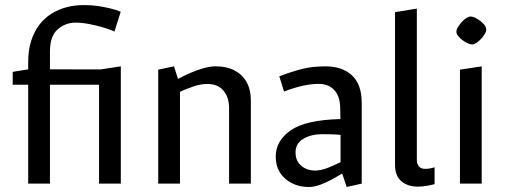

<svg xmlns="http://www.w3.org/2000/svg" viewBox="-20 -723 1989 756"><path d="M91 0V-389.3H30V-440L91 -450V-477.3Q91 -525.3 102.6 -561.7Q114.2 -598.2 134.6 -625Q155 -651.8 182.5 -669Q210 -686.2 242.5 -694.7Q275 -703.2 309.7 -702.9Q338.3 -703.2 363.8 -699.5Q389.4 -695.9 412.5 -690.3Q435.6 -684.8 455.3 -676.8L430.8 -598.9Q412.5 -607.2 386.1 -615Q359.7 -622.9 331 -628.4Q302.4 -633.9 277.2 -633.9Q237.8 -633.9 207.3 -607.6Q176.7 -581.3 176.7 -520.3V-450L377 -449.7L455.7 -461.9V0H370V-389.3H176.7V0Z M603 0V-448.7L665.1 -461.8L681 -412.2Q700.8 -423.2 727 -434.8Q753.2 -446.4 780.2 -454.1Q807.2 -461.8 829.8 -461.8Q872.3 -461.8 903.1 -445.9Q933.9 -429.9 950.8 -400Q967.7 -370.1 967.7 -329V0H882V-296.7Q882 -340.1 859.9 -366.2Q837.7 -392.4 796.9 -392.4Q770.1 -392.4 741.9 -382.7Q713.7 -373 688.7 -361.6V0Z M1196.2 13.3Q1141.1 13.3 1103.4 -19.2Q1065.7 -51.8 1065.7 -106.2Q1065.7 -169 1124.7 -209.9Q1183.6 -250.8 1320.4 -254.2Q1320.1 -266.8 1320 -279.3Q1319.8 -291.8 1319.3 -304.2Q1317.5 -346.6 1295 -369.7Q1272.5 -392.7 1234 -392.7Q1203.9 -392.7 1168.3 -384.5Q1132.7 -376.2 1098.5 -362.5L1079.7 -422.5Q1126.8 -440.5 1168.2 -451.2Q1209.7 -461.8 1261.3 -461.8Q1327.4 -461.8 1365.8 -426.3Q1404.3 -390.7 1404.3 -317.1V0L1345 13.3L1327.4 -39.6Q1310.1 -29.1 1287 -16.5Q1263.9 -3.9 1240.4 4.7Q1216.9 13.3 1196.2 13.3ZM1219.2 -51.4Q1241.7 -51.4 1266.7 -60.6Q1291.6 -69.9 1320.9 -84.5V-191.9Q1304.2 -193.6 1286.6 -194.1Q1268.9 -194.6 1249.8 -194.6Q1204.5 -194.6 1174.1 -176.3Q1143.7 -158.1 1143.7 -123.3Q1143.7 -97.9 1155.5 -81.9Q1167.3 -65.8 1184.9 -58.6Q1202.4 -51.4 1219.2 -51.4Z M1625.5 11.8Q1585.2 11.8 1560.3 -9.4Q1535.4 -30.7 1535.4 -73.9V-675.2L1621.3 -689.1V-93.2Q1621.3 -77.1 1629.4 -67.6Q1637.6 -58.1 1653.8 -58.1Q1664.3 -58.1 1673.6 -59.9Q1682.9 -61.6 1691.2 -64.1V2.1Q1678.1 5.6 1660.5 8.7Q1642.9 11.8 1625.5 11.8Z M1791 0V-448.7L1876.7 -461.8V0ZM1838.9 -548Q1832.3 -548 1821.7 -552.6Q1811.1 -557.3 1801 -564.9Q1790.9 -572.5 1784 -581.2Q1777 -589.9 1777 -598Q1777 -606.3 1783.1 -616.4Q1789.1 -626.5 1798.1 -636.3Q1807 -646.2 1816.5 -652.1Q1826 -658 1832.8 -658Q1840.1 -658 1850.4 -653.4Q1860.6 -648.7 1870.7 -641.1Q1880.8 -633.5 1887.7 -624.4Q1894.6 -615.4 1894.6 -607Q1894.6 -598.7 1888.5 -588.7Q1882.3 -578.8 1873.6 -569.3Q1864.9 -559.8 1855.5 -553.9Q1846.2 -548 1838.9 -548Z"/></svg>

Font: Ancizar Sans Thin
Style: Regular
Weight: 100
Designer: Cesar Puertas, Viviana Monsalve, Julian Moncada, Julian Prieto, Jose Castro, Mariel Hernandez, Felipe Aragon, Sara Alarc
Version: Version 8.100